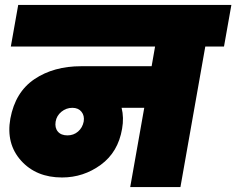

<svg xmlns="http://www.w3.org/2000/svg" viewBox="-20 -760 960 780"><path d="M254 -210Q279 -210 297 -225.5Q315 -241 320 -266Q324 -290 311 -306Q298 -322 274 -322Q249 -322 229.5 -306Q210 -290 206 -266Q202 -241 215 -225.5Q228 -210 254 -210ZM24 -571 54 -740H920L890 -571H814L713 0H509L566 -322H474Q484 -282 476 -237Q460 -142 389.5 -90.5Q319 -39 232 -39Q127 -39 65.5 -107.5Q4 -176 22 -278Q42 -386 120 -438.5Q198 -491 310 -491H596L610 -571Z"/></svg>

Font: Poppins Black
Style: Italic
Weight: 900
Italic angle: -10°
Designer: Ninad Kale (Devanagari), Jonny Pinhorn (Latin)
Foundry: Indian Type Foundry
Version: Version 3.200;PS 1.000;hotconv 16.6.54;makeotf.lib2.5.65590